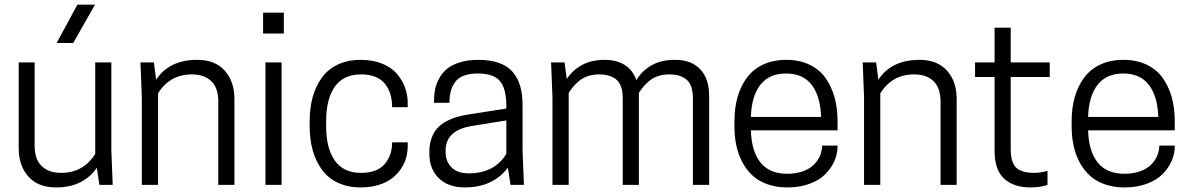

<svg xmlns="http://www.w3.org/2000/svg" viewBox="-20 -800 5153 831"><path d="M61 -529.8H129.9V-168.9Q129.9 -110.4 160.4 -81.1Q190.9 -51.8 245.1 -51.8Q340.8 -51.8 392.1 -133.8V-529.8H461.9V-149.9L467.8 0H410.2L398.9 -74.2Q374.5 -36.1 330.1 -12.5Q285.6 11.2 222.2 11.2Q145 11.2 103 -35.6Q61 -82.5 61 -159.2ZM314.9 -779.8H391.1L296.9 -613.8H225.1Z M994.6 0H924.8V-360.8Q924.8 -419.4 894.5 -448.7Q864.3 -478 810.1 -478Q715.3 -478 664.1 -396V0H593.8V-379.9L587.9 -529.8H646L655.8 -455.1Q712.4 -541 834 -541Q910.6 -541 952.6 -494.4Q994.6 -447.8 994.6 -371.1Z M1128.9 0V-529.8H1198.7V0ZM1208.5 -745.1V-654.8H1118.7V-745.1Z M1391.6 -252.9Q1391.6 -158.7 1429 -105.2Q1466.3 -51.8 1542.5 -51.8Q1611.8 -51.8 1644.5 -89.4Q1677.2 -127 1677.2 -184.1H1744.6V-168Q1744.6 -142.1 1737.8 -117.2Q1731 -92.3 1715.1 -68.8Q1699.2 -45.4 1676.3 -27.8Q1653.3 -10.3 1618.7 0.5Q1584 11.2 1541.5 11.2Q1484.9 11.2 1441.9 -9.3Q1398.9 -29.8 1372.8 -66.2Q1346.7 -102.5 1333.5 -149.4Q1320.3 -196.3 1320.3 -252.9V-276.9Q1320.3 -333.5 1333.5 -380.4Q1346.7 -427.2 1372.8 -463.6Q1398.9 -500 1441.9 -520.5Q1484.9 -541 1541.5 -541Q1593.8 -541 1634.3 -524.4Q1674.8 -507.8 1698 -480.5Q1721.2 -453.1 1732.9 -421.4Q1744.6 -389.6 1744.6 -356V-335.9H1677.2Q1677.2 -400.9 1644.3 -439.5Q1611.3 -478 1542.5 -478Q1466.3 -478 1429 -424.6Q1391.6 -371.1 1391.6 -276.9Z M2189.5 0 2178.2 -74.2Q2112.8 11.2 1991.7 11.2Q1919.9 11.2 1879.2 -28.8Q1838.4 -68.8 1838.4 -133.8V-144Q1838.4 -177.2 1848.4 -203.6Q1858.4 -230 1874.3 -246.8Q1890.1 -263.7 1913.6 -275.9Q1937 -288.1 1960 -294.4Q1982.9 -300.8 2011.2 -305.2L2171.4 -330.1V-344.2Q2171.4 -415.5 2144 -448.7Q2116.7 -481.9 2048.3 -481.9Q2012.2 -481.9 1987.1 -472.2Q1961.9 -462.4 1949 -443.8Q1936 -425.3 1930.7 -404.1Q1925.3 -382.8 1925.3 -355H1858.4V-363.8Q1858.4 -389.6 1863 -413.1Q1867.7 -436.5 1880.9 -460.7Q1894 -484.9 1914.6 -502Q1935.1 -519 1969.7 -530Q2004.4 -541 2049.3 -541Q2103 -541 2141.1 -527.1Q2179.2 -513.2 2200.9 -486.3Q2222.7 -459.5 2232.2 -424.8Q2241.7 -390.1 2241.7 -344.2V-149.9L2247.6 0ZM2009.3 -49.8Q2119.6 -49.8 2171.4 -133.8V-278.8L2017.6 -253.9Q1908.7 -234.4 1908.7 -148.9V-140.1Q1908.7 -101.6 1934.1 -75.7Q1959.5 -49.8 2009.3 -49.8Z M3049.3 0H2979V-374Q2979 -431.2 2952.4 -454.6Q2925.8 -478 2877 -478Q2850.6 -478 2828.6 -470.7Q2806.6 -463.4 2790.8 -450.2Q2774.9 -437 2765.1 -425.3Q2755.4 -413.6 2745.1 -397.9V0H2675.3V-374Q2675.3 -431.2 2648.7 -454.6Q2622.1 -478 2573.2 -478Q2546.9 -478 2524.9 -470.7Q2502.9 -463.4 2487.1 -450.2Q2471.2 -437 2461.4 -425.3Q2451.7 -413.6 2441.4 -397.9V0H2371.1V-379.9L2365.2 -529.8H2423.3L2433.1 -458Q2457 -495.1 2498 -518.1Q2539.1 -541 2597.2 -541Q2649.4 -541 2684.3 -518.6Q2719.2 -496.1 2734.4 -453.1Q2757.3 -492.7 2799.1 -516.8Q2840.8 -541 2901.4 -541Q2972.7 -541 3011 -500Q3049.3 -459 3049.3 -383.8Z M3605 -235.8H3230Q3232.4 -146 3271.2 -96.9Q3310.1 -47.9 3387.7 -47.9Q3425.8 -47.9 3455.6 -58.8Q3485.4 -69.8 3502.9 -87.6Q3520.5 -105.5 3529.3 -126.5Q3538.1 -147.5 3538.1 -169.9H3605V-166Q3605 -134.3 3591.6 -103.5Q3578.1 -72.8 3552.5 -46.6Q3526.9 -20.5 3484.1 -4.6Q3441.4 11.2 3387.7 11.2Q3340.8 11.2 3302.5 -2.2Q3264.2 -15.6 3237.8 -39.6Q3211.4 -63.5 3193.4 -97.2Q3175.3 -130.9 3167 -169.9Q3158.7 -209 3158.7 -253.9V-275.9Q3158.7 -332 3172.1 -379.4Q3185.5 -426.8 3212.4 -463.4Q3239.3 -500 3282.7 -520.5Q3326.2 -541 3382.8 -541Q3439.5 -541 3482.7 -520.5Q3525.9 -500 3552.2 -463.4Q3578.6 -426.8 3591.8 -379.4Q3605 -332 3605 -275.9ZM3381.8 -481.9Q3308.6 -481.9 3270.5 -432.4Q3232.4 -382.8 3230 -293.9H3533.7Q3530.8 -383.3 3493.2 -432.6Q3455.6 -481.9 3381.8 -481.9Z M4120.6 0H4050.8V-360.8Q4050.8 -419.4 4020.5 -448.7Q3990.2 -478 3936 -478Q3841.3 -478 3790 -396V0H3719.7V-379.9L3713.9 -529.8H3772L3781.7 -455.1Q3838.4 -541 3960 -541Q4036.6 -541 4078.6 -494.4Q4120.6 -447.8 4120.6 -371.1Z M4354.5 -529.8H4523.4V-466.8H4354.5V-155.8Q4354.5 -95.7 4378.9 -73.7Q4403.3 -51.8 4456.5 -51.8Q4472.2 -51.8 4489.7 -54.9Q4507.3 -58.1 4513.7 -61V0Q4483.9 11.2 4439.5 11.2Q4367.7 11.2 4326.2 -26.6Q4284.7 -64.5 4284.7 -147V-466.8H4200.2V-529.8H4284.7V-680.2H4354.5Z M5064.5 -235.8H4689.5Q4691.9 -146 4730.7 -96.9Q4769.5 -47.9 4847.2 -47.9Q4885.3 -47.9 4915 -58.8Q4944.8 -69.8 4962.4 -87.6Q4980 -105.5 4988.8 -126.5Q4997.6 -147.5 4997.6 -169.9H5064.5V-166Q5064.5 -134.3 5051 -103.5Q5037.6 -72.8 5012 -46.6Q4986.3 -20.5 4943.6 -4.6Q4900.9 11.2 4847.2 11.2Q4800.3 11.2 4762 -2.2Q4723.6 -15.6 4697.3 -39.6Q4670.9 -63.5 4652.8 -97.2Q4634.8 -130.9 4626.5 -169.9Q4618.2 -209 4618.2 -253.9V-275.9Q4618.2 -332 4631.6 -379.4Q4645 -426.8 4671.9 -463.4Q4698.7 -500 4742.2 -520.5Q4785.6 -541 4842.3 -541Q4898.9 -541 4942.1 -520.5Q4985.4 -500 5011.7 -463.4Q5038.1 -426.8 5051.3 -379.4Q5064.5 -332 5064.5 -275.9ZM4841.3 -481.9Q4768.1 -481.9 4730 -432.4Q4691.9 -382.8 4689.5 -293.9H4993.2Q4990.2 -383.3 4952.6 -432.6Q4915 -481.9 4841.3 -481.9Z"/></svg>

Font: Cooper Hewitt
Style: Book
Weight: 705
Designer: Village Type and Design LLC
Foundry: Cooper Hewitt Smithsonian Design Museum
Version: 1.000